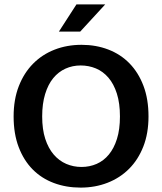

<svg xmlns="http://www.w3.org/2000/svg" viewBox="-20 -844 738 874"><path d="M351 -640Q417 -640 473 -618.5Q529 -597 569.5 -555.5Q610 -514 633 -453.5Q656 -393 656 -314Q656 -237 632.5 -177Q609 -117 567.5 -75.5Q526 -34 469.5 -12Q413 10 347 10Q281 10 225 -11Q169 -32 128.5 -73Q88 -114 65 -174.5Q42 -235 42 -314Q42 -391 65.5 -451.5Q89 -512 130.5 -554Q172 -596 228.5 -618Q285 -640 351 -640ZM172 -314Q172 -255 186 -212Q200 -169 224.5 -140.5Q249 -112 281.5 -98Q314 -84 351 -84Q388 -84 420 -98Q452 -112 475.5 -140.5Q499 -169 512.5 -212Q526 -255 526 -314Q526 -374 512 -418Q498 -462 473.5 -490.5Q449 -519 416.5 -532.5Q384 -546 347 -546Q310 -546 278 -531.5Q246 -517 222.5 -488.5Q199 -460 185.5 -416Q172 -372 172 -314ZM345 -700H248L328 -824H459Z"/></svg>

Font: Mukta Vaani SemiBold
Style: Regular
Weight: 600
Designer: Noopur Datye, Girish Dalvi, Yashodeep Gholap, Pallavi Karambelkar
Foundry: Ek Type
Version: Version 2.538;PS 1.000;hotconv 16.6.51;makeotf.lib2.5.65220;